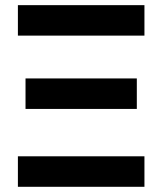

<svg xmlns="http://www.w3.org/2000/svg" viewBox="-20 -718 624 738"><path d="M48.8 -117.2H535.2V0H48.8ZM48.8 -698.2H535.2V-581.1H48.8ZM78.1 -416.5H505.9V-299.3H78.1Z"/></svg>

Font: SansationBold
Style: Bold
Weight: 700
Designer: Bernd Montag
Version: Version 1.301